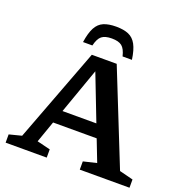

<svg xmlns="http://www.w3.org/2000/svg" viewBox="-160 -1081 1176 1225"><g transform="rotate(20 428.0 -468.5)"><path d="M759 -79.5 852 -56V0H514.5V-56L604.5 -77.5L547.5 -224.5H251.5L200 -78L290 -56V0H11V-56L95 -77.5L336 -715H505ZM283 -313.5H513L393 -623.5ZM421.5 -856.5Q375.5 -856.5 353 -838.5Q330.5 -820.5 319 -772H255.5Q265 -836.5 284.2 -872.5Q303.5 -908.5 337 -922.8Q370.5 -937 421.5 -937Q472.5 -937 506 -922.8Q539.5 -908.5 559 -872.5Q578.5 -836.5 587.5 -772H524Q512.5 -820.5 490 -838.5Q467.5 -856.5 421.5 -856.5Z"/></g></svg>

Font: Newsreader 6pt Medium
Style: Regular
Weight: 500
Designer: Hugues Gentile
Foundry: Production Type
Version: Version 1.003; ttfautohint (v1.8.3)